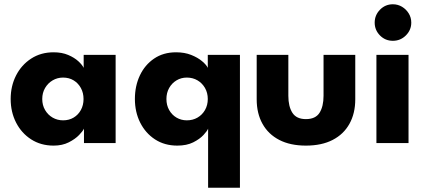

<svg xmlns="http://www.w3.org/2000/svg" viewBox="-20 -666 1986 894"><path d="M371 0V-67.1Q366.6 -56.6 348.5 -37.6Q330.4 -18.6 300.2 -3.3Q270.1 12 229.6 12Q170.1 12 125 -17.1Q79.9 -46.2 54.8 -95.4Q29.7 -144.6 29.7 -205Q29.7 -265.4 54.8 -314.6Q79.9 -363.8 125 -393.1Q170.1 -422.5 229.6 -422.5Q268.7 -422.5 297.6 -410Q326.6 -397.6 344.8 -380.8Q363.1 -363.9 369.6 -350.1V-410.5H518.4V0ZM176.7 -205Q176.7 -176.3 189.9 -153.7Q203.1 -131.1 225.1 -118.4Q247.1 -105.7 273.7 -105.7Q301.6 -105.7 323 -118.6Q344.4 -131.4 356.7 -154Q369 -176.6 369 -205Q369 -233.4 356.7 -256Q344.4 -278.6 323 -291.7Q301.6 -304.8 273.7 -304.8Q247.1 -304.8 225.1 -291.8Q203.1 -278.9 189.9 -256.3Q176.7 -233.7 176.7 -205Z M949 208V-67.1Q945 -56.4 927.5 -37.4Q909.9 -18.4 879.6 -3.2Q849.3 12 805.6 12Q746.1 12 701.6 -17.1Q657.2 -46.2 632.6 -95.4Q608.1 -144.6 608.1 -205Q608.1 -265.4 631.2 -314.6Q654.4 -363.8 697.4 -393.1Q740.4 -422.5 799.9 -422.5Q839.5 -422.5 870.3 -410.2Q901.1 -397.9 921 -381Q941 -364.2 947.5 -350.1V-410.5H1097.2V208ZM849.9 -105.7Q877.9 -105.7 899.9 -118.6Q921.9 -131.4 934.7 -154Q947.5 -176.6 947.5 -205Q947.5 -233.4 934.7 -256Q921.9 -278.6 899.9 -291.7Q877.9 -304.8 849.9 -304.8Q823.5 -304.8 801.9 -291.8Q780.3 -278.9 767.6 -256.3Q754.9 -233.7 754.9 -205Q754.9 -176.3 767.6 -153.7Q780.3 -131.1 801.9 -118.4Q823.5 -105.7 849.9 -105.7Z M1322.6 -219.9Q1322.6 -170.4 1341.4 -140.9Q1360.2 -111.4 1404.4 -111.4Q1449.2 -111.4 1467.9 -140.9Q1486.5 -170.4 1486.5 -219.9V-410.5H1634.2V-203.9Q1634.2 -138.1 1607.2 -89.6Q1580.3 -41 1529 -14.5Q1477.7 12 1404.4 12Q1331.5 12 1280.3 -14.5Q1229.1 -41 1202.2 -89.6Q1175.2 -138.1 1175.2 -203.9V-410.5H1322.6Z M1732.7 0V-410.5H1882.2V0ZM1809.2 -476Q1773.9 -476 1749.2 -501Q1724.6 -526.1 1724.6 -560.6Q1724.6 -595.4 1749.3 -620.8Q1774.1 -646.1 1809.2 -646.1Q1832.5 -646.1 1851.9 -634.5Q1871.2 -622.9 1883.1 -603.6Q1895 -584.4 1895 -560.6Q1895 -526.1 1869.8 -501Q1844.6 -476 1809.2 -476Z"/></svg>

Font: League Spartan Extralight
Style: Regular
Weight: 200
Foundry: The League of Moveable Type
Version: Version 2.300; ttfautohint (v1.8.3)